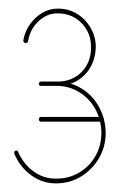

<svg xmlns="http://www.w3.org/2000/svg" viewBox="-20 -771 281 445"><path d="M75 -572Q73 -572 71.5 -573Q70 -574 70 -577Q70 -579 71.5 -580.5Q73 -582 75 -582H110Q142 -582 168 -566.5Q194 -551 209 -524Q224 -497 225 -465Q225 -465 225 -464.5Q225 -464 225 -464Q225 -431 209.5 -404.5Q194 -378 168 -362Q142 -346 110 -346Q110 -346 109.5 -346Q109 -346 109 -346Q78 -346 52 -365Q26 -384 13 -415Q13 -416 13 -417Q13 -420 14.5 -421Q16 -422 18 -422Q21 -422 22 -419Q35 -390 58 -373.5Q81 -357 109 -357Q109 -357 109.5 -357Q110 -357 110 -357Q140 -357 163.5 -371Q187 -385 201 -409Q215 -433 215 -464Q215 -464 215 -464.5Q215 -465 215 -465Q214 -495 200.5 -519Q187 -543 163.5 -557.5Q140 -572 110 -572ZM45 -676Q45 -674 43.5 -672.5Q42 -671 40 -671Q37 -671 35.5 -673Q34 -675 34 -678Q38 -699 50 -715.5Q62 -732 78.5 -741.5Q95 -751 113 -751Q113 -751 113.5 -751Q114 -751 114 -751Q139 -751 158.5 -739Q178 -727 190 -706.5Q202 -686 202 -662Q202 -662 202 -661.5Q202 -661 202 -661Q201 -635 189.5 -615Q178 -595 158 -583.5Q138 -572 114 -572Q112 -572 110.5 -573Q109 -574 109 -577Q109 -579 110.5 -580.5Q112 -582 114 -582Q147 -582 169 -604Q191 -626 191 -661Q191 -661 191 -661.5Q191 -662 191 -662Q191 -695 169 -717.5Q147 -740 114 -740Q114 -740 113.5 -740Q113 -740 113 -740Q89 -740 69.5 -722Q50 -704 45 -676ZM75 -489Q73 -489 71.5 -490.5Q70 -492 70 -494Q70 -497 71.5 -498.5Q73 -500 75 -500H216Q218 -500 219.5 -498.5Q221 -497 221 -494Q221 -492 219.5 -490.5Q218 -489 216 -489Z"/></svg>

Font: Libertine-Super Thin
Style: Regular
Weight: 100
Designer: Bastien Sozeau
Foundry: NBR — Bastien Sozeau
Version: Version 2.003;gftools[0.9.33]